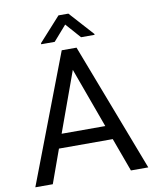

<svg xmlns="http://www.w3.org/2000/svg" viewBox="-96 -974 845 1047"><g transform="rotate(-10 326.0 -450.5)"><path d="M475.1 -185.5H177.2L110.4 0H13.7L285.2 -710.9H367.2L639.2 0H543ZM205.6 -262.7H447.3L326.2 -595.2ZM476.1 -767.6V-762.7H401.4L328.1 -845.7L255.4 -762.7H180.7V-768.6L300.8 -901.4H355.5Z"/></g></svg>

Font: Roboto
Style: Regular
Weight: 400
Designer: Google
Version: Version 2.001047; 2015